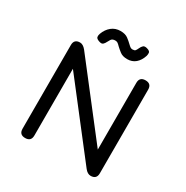

<svg xmlns="http://www.w3.org/2000/svg" viewBox="-193 -1023 1142 1181"><g transform="rotate(30 378.5 -432.0)"><path d="M146 0Q104 0 104 -42V-636Q104 -678 146 -678Q167.5 -678 188 -653L590 -135H569V-636Q569 -678 611 -678Q653 -678 653 -636V-42Q653 0 611 0Q588.5 0 569 -25L167 -543H188V-42Q188 0 146 0ZM447 -734Q414 -734 394.8 -749Q375.5 -764 364 -775Q351.5 -788 344.5 -792.5Q337.5 -797 327.5 -797Q306.5 -797 298.5 -784Q290.5 -771 288 -765.5Q281.5 -751.5 272.2 -743.2Q263 -735 242 -743Q222.5 -750 220.8 -761.2Q219 -772.5 224 -785.5Q237 -821 263.5 -842.5Q290 -864 326.5 -864Q360.5 -864 380.2 -849Q400 -834 412 -822Q425 -809.5 431.2 -805.8Q437.5 -802 446 -802Q460 -802 465.2 -808.2Q470.5 -814.5 476 -827Q483 -843 492.2 -850.8Q501.5 -858.5 520 -853Q543 -846.5 543.5 -833.5Q544 -820.5 541 -811Q529 -774.5 505.2 -754.2Q481.5 -734 447 -734Z"/></g></svg>

Font: Jura Light
Style: Bold
Weight: 700
Version: Version 5.104